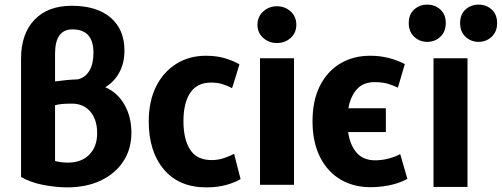

<svg xmlns="http://www.w3.org/2000/svg" viewBox="-20 -791 2169 830"><path d="M518 -572Q518 -664 458 -715Q398 -766 290 -766Q187 -766 129 -705.5Q71 -645 71 -537V-26Q112 -2 167.5 8.5Q223 19 270 19Q354 19 416.5 -11Q479 -41 513.5 -94Q548 -147 548 -217Q548 -286 518 -338.5Q488 -391 435 -414Q475 -438 496.5 -479Q518 -520 518 -572ZM400 -215Q400 -157 366 -122.5Q332 -88 274 -88Q258 -88 243.5 -90Q229 -92 218 -95V-336Q232 -340 249 -341.5Q266 -343 291 -343Q341 -343 370.5 -308.5Q400 -274 400 -215ZM218 -439V-559Q218 -664 293 -664Q384 -664 384 -563Q384 -515 366.5 -485.5Q349 -456 317 -448Q290 -447 264.5 -444.5Q239 -442 218 -439Z M1020 -17 992 -126Q971 -115 946.5 -107Q922 -99 895 -99Q831 -99 802 -144Q773 -189 773 -267Q773 -346 802.5 -390Q832 -434 892 -434Q921 -434 942.5 -427Q964 -420 983 -410Q984 -413 989 -428Q994 -443 999.5 -461.5Q1005 -480 1009.5 -495Q1014 -510 1015 -513Q989 -528 953 -539Q917 -550 870 -550Q798 -550 742 -515Q686 -480 654.5 -416.5Q623 -353 623 -266Q623 -136 688.5 -58.5Q754 19 872 19Q921 19 959.5 8Q998 -3 1020 -17Z M1261 -684Q1261 -719 1236.5 -741.5Q1212 -764 1177 -764Q1143 -764 1118 -741.5Q1093 -719 1093 -684Q1093 -649 1118 -627Q1143 -605 1177 -605Q1212 -605 1236.5 -627Q1261 -649 1261 -684ZM1251 8V-539H1104V8Z M1648 -220V-323H1486Q1495 -374 1522.5 -405Q1550 -436 1600 -436Q1632 -436 1656 -429Q1680 -422 1700 -412L1730 -514Q1702 -529 1663.5 -539.5Q1625 -550 1580 -550Q1506 -550 1449.5 -515.5Q1393 -481 1362 -418Q1331 -355 1331 -267Q1331 -176 1364 -111Q1397 -46 1456.5 -12.5Q1516 21 1595 18Q1642 16 1678.5 6.5Q1715 -3 1741 -18Q1735 -40 1725.5 -71.5Q1716 -103 1710 -125Q1691 -114 1661.5 -106Q1632 -98 1602 -98Q1550 -98 1521.5 -131Q1493 -164 1485 -220Z M1907 -691Q1907 -729 1883.5 -750Q1860 -771 1827 -771Q1794 -771 1770.5 -750Q1747 -729 1747 -691Q1747 -654 1770.5 -632Q1794 -610 1827 -610Q1860 -610 1883.5 -632Q1907 -654 1907 -691ZM2129 -691Q2129 -729 2105.5 -750Q2082 -771 2049 -771Q2016 -771 1992.5 -750Q1969 -729 1969 -691Q1969 -654 1992.5 -632Q2016 -610 2049 -610Q2082 -610 2105.5 -632Q2129 -654 2129 -691ZM2001 -539H1854V17H2001Z"/></svg>

Font: Repo Bold
Style: Bold
Weight: 700
Designer: Stefan Peev
Foundry: Context Ltd
Version: Version 1.502